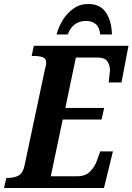

<svg xmlns="http://www.w3.org/2000/svg" viewBox="-40 -944 665 964"><path d="M-20 0 -8 -51H2Q31 -51 53 -62.5Q75 -74 83 -112L186 -598Q192 -616 192 -629Q192 -651 174.5 -657Q157 -663 130 -663H119L130 -714H605L570 -530H506Q506 -534 507.5 -547.5Q509 -561 510.5 -574.5Q512 -588 512 -591Q512 -618 498.5 -636.5Q485 -655 452 -655H341L288 -402H483L470 -344H275L215 -59H348Q389 -59 413 -83.5Q437 -108 448 -141L463 -184H527L482 0ZM244 -771Q254 -809 275.5 -844Q297 -879 329.5 -901.5Q362 -924 404 -924Q462 -924 491 -882.5Q520 -841 522 -771H463Q460 -806 441 -822.5Q422 -839 392 -839Q361 -839 337.5 -823Q314 -807 300 -771Z"/></svg>

Font: Noto Serif Condensed
Style: Bold Italic
Weight: 700
Width: 3
Italic angle: -12°
Designer: Monotype Design Team
Foundry: Monotype Imaging Inc.
Version: Version 2.014